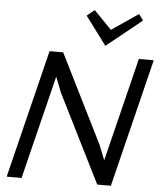

<svg xmlns="http://www.w3.org/2000/svg" viewBox="-68 -1150 1013 1208"><g transform="rotate(5 439.0 -546.0)"><path d="M878 -810 678 0H592L314 -556L277 -651H275L114 0H20L220 -810H306L585 -250L621 -159H623L784 -810ZM761 -1092 789 -1053 568 -875H566L433 -1053L481 -1092L592 -978H594Z"/></g></svg>

Font: Sinkin Sans 400 Italic
Style: Italic
Weight: 400
Italic angle: -112°
Designer: Keith Bates
Foundry: K-Type
Version: Sinkin Sans (version 1.0)  by Keith Bates   •   © 2014   www